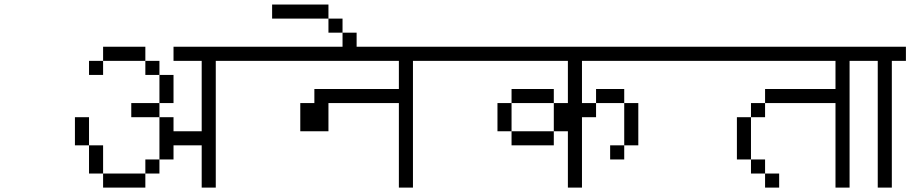

<svg xmlns="http://www.w3.org/2000/svg" viewBox="-20 -895 4040 852"><path d="M1000 -625V-687.5H750V-625H875V-312.5H750V-375H687.5V-187.5H625V-125H437.5V-62.5H625V-125H687.5V-187.5H750V-250H875V-62.5H937.5V-625ZM437.5 -125Q437.5 -125 437.5 -250H375Q375 -250 375 -125ZM375 -250Q375 -250 375 -375H312.5Q312.5 -375 312.5 -250ZM687.5 -375V-437.5H562.5V-375ZM687.5 -437.5H750Q750 -437.5 750 -562.5H687.5Q687.5 -562.5 687.5 -437.5ZM687.5 -562.5V-625H625V-562.5ZM437.5 -625H375V-562.5H437.5ZM437.5 -625H625V-687.5H437.5Z M2000 -625V-687.5H1000V-625H1750Q1750 -625 1750 -500H1375V-437.5H1312.5Q1312.5 -437.5 1312.5 -312.5H1437.5Q1437.5 -312.5 1437.5 -437.5H1750Q1750 -437.5 1750 -62.5H1812.5V-625Z M1562.5 -687.5V-750H1500V-687.5ZM1500 -750V-812.5H1437.5V-750ZM1437.5 -812.5V-875H1187.5V-812.5Z M3000 -625V-687.5H2000V-625H2500V-437.5H2437.5Q2437.5 -437.5 2437.5 -312.5H2250V-250H2437.5V-312.5H2500Q2500 -312.5 2500 -62.5H2562.5V-375H2625V-437.5H2562.5V-625ZM2750 -250H2687.5V-187.5H2750ZM2750 -250H2812.5V-437.5H2750ZM2250 -312.5Q2250 -312.5 2250 -437.5H2187.5Q2187.5 -437.5 2187.5 -312.5ZM2250 -437.5H2437.5V-500H2250ZM2625 -437.5H2750V-500H2625Z M3437.5 -62.5V-125H3375V-62.5ZM4000 -625V-687.5H3000V-625H3687.5Q3687.5 -625 3687.5 -500H3375V-437.5H3312.5V-375H3250V-187.5H3312.5V-125H3375V-187.5H3312.5V-375H3375V-437.5H3687.5Q3687.5 -437.5 3687.5 -62.5H3750V-625Z M4000 -625V-687.5H3750V-625H3875V-62.5H3937.5V-625Z"/></svg>

Font: CalcUnifontExMono
Style: Regular
Weight: 500
Version: Version 15.0.06